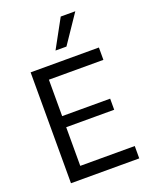

<svg xmlns="http://www.w3.org/2000/svg" viewBox="-171 -1044 911 1139"><g transform="rotate(-20 284.5 -475.0)"><path d="M162 -622V-392H465V-322H162V-78H506V0H75V-700H506V-622ZM258 -771 356 -950H448L327 -771Z"/></g></svg>

Font: Be Vietnam
Style: Regular
Weight: 400
Designer: Gabriel Lam
Foundry: TypeRant
Version: Version 4.000